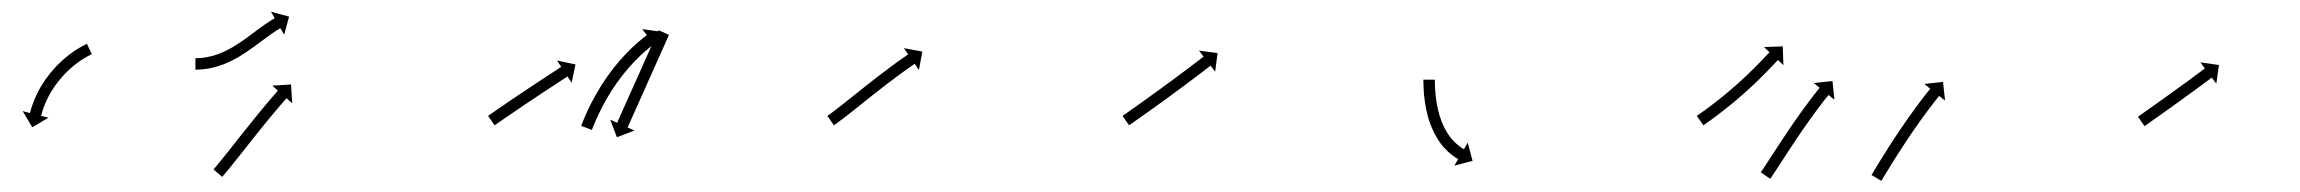

<svg xmlns="http://www.w3.org/2000/svg" viewBox="-20 -310 4013 335"><path d="M138.7 -214.8C139.2 -215 139.7 -215.2 140.2 -215.5L131.7 -233.6C131.2 -233.3 130.7 -233.1 130.2 -232.9C130.2 -232.9 130.2 -232.9 130.1 -232.8C130.1 -232.8 130.1 -232.8 130.1 -232.8C128.6 -232.1 127.2 -231.4 125.7 -230.6C125.7 -230.6 125.7 -230.6 125.7 -230.6C125.6 -230.6 125.6 -230.6 125.6 -230.6C123.3 -229.4 121.1 -228.1 118.9 -226.8C118.9 -226.8 118.8 -226.8 118.8 -226.8C118.7 -226.8 118.7 -226.7 118.7 -226.7C115.8 -225 113 -223.2 110.2 -221.4C110.2 -221.4 110.1 -221.3 110.1 -221.3C110 -221.3 110 -221.3 110 -221.3C106.7 -219 103.4 -216.6 100.2 -214.2C100.2 -214.2 100.2 -214.2 100.2 -214.2C100.1 -214.1 100.1 -214.1 100.1 -214.1C96.5 -211.3 93.1 -208.4 89.7 -205.5C89.7 -205.5 89.7 -205.4 89.6 -205.4C89.6 -205.4 89.5 -205.3 89.5 -205.3C86 -202.1 82.5 -198.7 79.1 -195.3C79.1 -195.3 79.1 -195.3 79 -195.2C79 -195.2 78.9 -195.1 78.9 -195.1C75.5 -191.5 72.2 -187.8 69 -184C69 -184 68.9 -184 68.9 -183.9C68.8 -183.9 68.8 -183.8 68.8 -183.8C65.7 -180 62.7 -176 59.8 -172C59.8 -172 59.7 -172 59.7 -171.9C59.7 -171.9 59.6 -171.8 59.6 -171.8C56.9 -167.9 54.3 -163.9 51.8 -159.8C51.8 -159.8 51.8 -159.7 51.7 -159.7C51.7 -159.6 51.7 -159.5 51.7 -159.5C49.4 -155.7 47.3 -151.8 45.3 -147.8C45.3 -147.8 45.2 -147.7 45.2 -147.7C45.2 -147.6 45.2 -147.6 45.2 -147.6C43.4 -144 41.8 -140.4 40.2 -136.7C40.2 -136.7 40.2 -136.6 40.2 -136.6C40.2 -136.5 40.1 -136.5 40.1 -136.5C38.9 -133.4 37.7 -130.2 36.6 -127.1C36.6 -127.1 36.6 -127 36.5 -127C36.5 -126.9 36.5 -126.9 36.5 -126.9C35.7 -124.4 34.9 -122 34.1 -119.5C34.1 -119.5 34.1 -119.5 34.1 -119.4C34.1 -119.4 34.1 -119.4 34.1 -119.4C33.6 -117.8 33.2 -116.2 32.8 -114.6C32.8 -114.6 32.8 -114.5 32.8 -114.5C32.8 -114.5 32.8 -114.5 32.8 -114.5C32.6 -113.9 32.5 -113.4 32.3 -112.8L19.6 -116.1L36.3 -87.9L64.5 -104.6L51.7 -107.9C51.8 -108.4 52 -109 52.1 -109.5C52.1 -109.5 52.1 -109.5 52.1 -109.5C52.1 -109.4 52.1 -109.4 52.1 -109.4C52.5 -110.9 52.9 -112.4 53.3 -113.8C53.3 -113.8 53.3 -113.8 53.3 -113.8C53.3 -113.8 53.3 -113.7 53.3 -113.7C54 -116 54.7 -118.3 55.5 -120.5C55.5 -120.5 55.5 -120.5 55.4 -120.4C55.4 -120.4 55.4 -120.4 55.4 -120.4C56.4 -123.3 57.6 -126.2 58.7 -129C58.7 -129 58.7 -129 58.7 -128.9C58.6 -128.9 58.6 -128.8 58.6 -128.8C60.1 -132.2 61.6 -135.6 63.2 -138.9C63.2 -138.9 63.2 -138.8 63.1 -138.8C63.1 -138.7 63.1 -138.7 63.1 -138.7C65 -142.4 66.9 -146 69 -149.6C69 -149.6 69 -149.5 68.9 -149.4C68.9 -149.4 68.9 -149.3 68.9 -149.3C71.2 -153.1 73.6 -156.9 76.1 -160.5C76.1 -160.5 76.1 -160.5 76 -160.4C76 -160.4 76 -160.3 76 -160.3C78.7 -164 81.5 -167.7 84.4 -171.3C84.4 -171.3 84.3 -171.2 84.3 -171.2C84.2 -171.1 84.2 -171.1 84.2 -171.1C87.2 -174.6 90.3 -178.1 93.5 -181.4C93.5 -181.4 93.4 -181.4 93.4 -181.3C93.3 -181.3 93.3 -181.2 93.3 -181.2C96.5 -184.4 99.7 -187.5 103 -190.6C103 -190.6 103 -190.5 102.9 -190.5C102.9 -190.4 102.8 -190.4 102.8 -190.4C106 -193.1 109.2 -195.8 112.5 -198.4C112.5 -198.4 112.4 -198.4 112.4 -198.3C112.3 -198.3 112.3 -198.3 112.3 -198.3C115.2 -200.5 118.3 -202.7 121.3 -204.8C121.3 -204.8 121.3 -204.7 121.2 -204.7C121.2 -204.7 121.1 -204.6 121.1 -204.6C123.7 -206.3 126.3 -208 129 -209.6C129 -209.6 129 -209.6 128.9 -209.5C128.9 -209.5 128.8 -209.5 128.8 -209.5C130.9 -210.7 132.9 -211.8 135 -212.9C135 -212.9 134.9 -212.9 134.9 -212.9C134.9 -212.9 134.9 -212.8 134.9 -212.8C136.2 -213.5 137.5 -214.2 138.8 -214.8C138.8 -214.8 138.8 -214.8 138.8 -214.8C138.8 -214.8 138.7 -214.8 138.7 -214.8Z M322.6 -208.5C322 -208.5 321.5 -208.5 321 -208.5L321 -188.5C321.6 -188.5 322.2 -188.5 322.7 -188.5C322.7 -188.5 322.7 -188.5 322.8 -188.5C322.8 -188.5 322.8 -188.5 322.8 -188.5C324.4 -188.5 326 -188.6 327.7 -188.7C327.7 -188.7 327.7 -188.7 327.7 -188.7C327.8 -188.7 327.8 -188.7 327.8 -188.7C330.3 -188.8 332.8 -189 335.3 -189.3C335.3 -189.3 335.4 -189.3 335.4 -189.3C335.5 -189.3 335.5 -189.3 335.5 -189.3C338.8 -189.7 342 -190.1 345.2 -190.7C345.2 -190.7 345.2 -190.7 345.3 -190.7C345.4 -190.7 345.5 -190.7 345.5 -190.7C349.2 -191.5 353 -192.4 356.7 -193.3C356.7 -193.3 356.8 -193.4 356.9 -193.4C356.9 -193.4 357 -193.4 357 -193.4C361.2 -194.7 365.3 -196 369.4 -197.5C369.4 -197.5 369.4 -197.5 369.5 -197.6C369.6 -197.6 369.6 -197.6 369.6 -197.6C374 -199.4 378.3 -201.2 382.6 -203.2C382.6 -203.2 382.7 -203.3 382.7 -203.3C382.8 -203.3 382.9 -203.4 382.9 -203.4C387.3 -205.6 391.7 -208 396 -210.4C396 -210.4 396 -210.5 396.1 -210.5C396.1 -210.5 396.2 -210.5 396.2 -210.5C400.5 -213.2 404.9 -215.9 409.1 -218.7C409.1 -218.7 409.1 -218.7 409.2 -218.7C409.2 -218.8 409.2 -218.8 409.2 -218.8C413.4 -221.6 417.6 -224.5 421.7 -227.5C421.7 -227.5 421.7 -227.5 421.8 -227.5C421.8 -227.5 421.8 -227.5 421.8 -227.5C425.7 -230.4 429.7 -233.3 433.6 -236.2C437.2 -238.9 440.8 -241.6 444.5 -244.3C444.5 -244.3 444.5 -244.3 444.4 -244.3C444.4 -244.3 444.4 -244.3 444.4 -244.3C447.6 -246.6 450.9 -248.9 454.1 -251.2C454.1 -251.2 454.1 -251.2 454.1 -251.2C454 -251.2 454 -251.1 454 -251.1C456.6 -252.9 459.3 -254.7 462 -256.4C462 -256.4 461.9 -256.4 461.9 -256.4C461.9 -256.4 461.8 -256.4 461.8 -256.4C463.6 -257.5 465.4 -258.6 467.3 -259.7C467.3 -259.7 467.3 -259.7 467.2 -259.7C467.2 -259.6 467.2 -259.6 467.2 -259.6C467.9 -260 468.6 -260.4 469.2 -260.8L475.8 -249.4L484.4 -281L452.8 -289.6L459.3 -278.2C458.6 -277.8 457.9 -277.4 457.2 -276.9C457.2 -276.9 457.2 -276.9 457.1 -276.9C457.1 -276.9 457.1 -276.9 457.1 -276.9C455.1 -275.7 453.2 -274.5 451.2 -273.3C451.2 -273.3 451.2 -273.3 451.2 -273.3C451.2 -273.3 451.1 -273.2 451.1 -273.2C448.3 -271.4 445.5 -269.6 442.7 -267.7C442.7 -267.7 442.7 -267.7 442.7 -267.6C442.7 -267.6 442.6 -267.6 442.6 -267.6C439.3 -265.3 436 -262.9 432.6 -260.5C432.6 -260.5 432.6 -260.5 432.6 -260.4C432.6 -260.4 432.6 -260.4 432.6 -260.4C428.9 -257.7 425.3 -255 421.6 -252.3C417.8 -249.4 413.9 -246.5 410 -243.7C410 -243.7 410 -243.7 410 -243.7C410 -243.7 410.1 -243.7 410.1 -243.7C406.1 -240.9 402.1 -238.1 398 -235.3C398 -235.3 398 -235.3 398.1 -235.4C398.1 -235.4 398.1 -235.4 398.1 -235.4C394.1 -232.8 390 -230.2 385.9 -227.7C385.9 -227.7 385.9 -227.7 386 -227.7C386 -227.8 386.1 -227.8 386.1 -227.8C382.1 -225.5 378 -223.3 373.8 -221.2C373.8 -221.2 373.9 -221.3 374 -221.3C374 -221.3 374.1 -221.4 374.1 -221.4C370.2 -219.5 366.2 -217.8 362.2 -216.2C362.2 -216.2 362.3 -216.2 362.4 -216.2C362.5 -216.3 362.5 -216.3 362.5 -216.3C358.8 -215 355.1 -213.7 351.4 -212.6C351.4 -212.6 351.4 -212.6 351.5 -212.7C351.6 -212.7 351.6 -212.7 351.6 -212.7C348.3 -211.8 344.9 -211 341.5 -210.4C341.5 -210.4 341.6 -210.4 341.7 -210.4C341.7 -210.4 341.8 -210.4 341.8 -210.4C338.9 -209.9 336.1 -209.5 333.2 -209.1C333.2 -209.1 333.2 -209.1 333.3 -209.2C333.3 -209.2 333.4 -209.2 333.4 -209.2C331.2 -208.9 328.9 -208.8 326.7 -208.6C326.7 -208.6 326.7 -208.6 326.8 -208.6C326.8 -208.6 326.8 -208.6 326.8 -208.6C325.4 -208.6 323.9 -208.5 322.5 -208.5C322.5 -208.5 322.5 -208.5 322.5 -208.5C322.5 -208.5 322.5 -208.5 322.5 -208.5ZM353.8 -15.8C353.3 -15.4 352.9 -14.9 352.5 -14.4L367.7 -1.4C368.1 -1.9 368.5 -2.4 369 -2.9L369 -2.9L369 -2.9C370.2 -4.3 371.3 -5.6 372.5 -7L372.5 -7L372.5 -7.1C374.3 -9.2 376.2 -11.4 378 -13.6L378 -13.6L378 -13.6C380.3 -16.5 382.7 -19.4 385 -22.3L385 -22.3L385 -22.3C387.8 -25.7 390.6 -29.2 393.3 -32.6L393.4 -32.7L393.4 -32.7C396.4 -36.5 399.5 -40.4 402.6 -44.3C405.9 -48.5 409.2 -52.7 412.5 -56.8C415.9 -61.2 419.4 -65.5 422.8 -69.8L422.8 -69.8L422.8 -69.8C426.2 -74.1 429.7 -78.5 433.2 -82.8L433.2 -82.8L433.2 -82.8C436.5 -87 439.9 -91.1 443.3 -95.3L443.3 -95.3L443.3 -95.3C446.5 -99.2 449.7 -103.1 452.9 -107L452.9 -107L452.9 -107C455.8 -110.4 458.7 -113.9 461.6 -117.4L461.6 -117.4L461.6 -117.4C464 -120.3 466.5 -123.2 469 -126.1L469 -126.1L469 -126.1C470.9 -128.3 472.9 -130.6 474.8 -132.8L474.8 -132.8L474.8 -132.8C476.1 -134.2 477.3 -135.7 478.6 -137.1L478.6 -137.1L478.6 -137.1C479 -137.6 479.5 -138.1 479.9 -138.6L489.8 -129.9L487.8 -162.6L455.1 -160.6L464.9 -151.9C464.5 -151.4 464 -150.8 463.6 -150.3L463.6 -150.3L463.6 -150.3C462.3 -148.9 461 -147.4 459.7 -146L459.7 -146L459.7 -145.9C457.8 -143.7 455.8 -141.4 453.9 -139.2L453.8 -139.1L453.8 -139.1C451.3 -136.2 448.8 -133.2 446.3 -130.3L446.3 -130.3L446.3 -130.3C443.3 -126.8 440.4 -123.3 437.5 -119.7L437.5 -119.7L437.5 -119.7C434.2 -115.8 431 -111.9 427.8 -108L427.8 -107.9L427.8 -107.9C424.4 -103.7 421 -99.5 417.6 -95.3L417.6 -95.3L417.6 -95.3C414.1 -91 410.6 -86.6 407.2 -82.3L407.1 -82.3L407.1 -82.3C403.7 -77.9 400.3 -73.6 396.8 -69.3C393.5 -65.1 390.2 -60.9 386.9 -56.7C383.9 -52.9 380.8 -49 377.7 -45.1L377.7 -45.1L377.7 -45.1C375 -41.7 372.2 -38.3 369.5 -34.9L369.5 -34.9L369.5 -34.9C367.2 -32 364.9 -29.2 362.5 -26.3L362.5 -26.3L362.5 -26.4C360.8 -24.2 359 -22 357.2 -19.9L357.2 -19.9L357.2 -19.9C356 -18.5 354.9 -17.2 353.7 -15.8L353.7 -15.8Z M833 -108.8C832.5 -108.4 832.1 -108.1 831.6 -107.8L843 -91.4C843.5 -91.7 843.9 -92 844.4 -92.3C845.7 -93.3 847.1 -94.2 848.4 -95.1C850.5 -96.6 852.6 -98 854.6 -99.4C857.3 -101.3 860 -103.1 862.7 -105C865.9 -107.2 869.1 -109.4 872.3 -111.5L872.3 -111.5L872.3 -111.5C875.8 -114 879.4 -116.4 883 -118.8L883 -118.8L883 -118.8C886.8 -121.4 890.6 -124 894.4 -126.6L894.4 -126.6L894.4 -126.6C898.4 -129.2 902.3 -131.9 906.3 -134.5L906.3 -134.5L906.3 -134.5C910.3 -137.2 914.2 -139.8 918.2 -142.5C922 -145 925.9 -147.5 929.7 -150.1C933.3 -152.5 936.9 -154.8 940.5 -157.2C943.7 -159.3 947 -161.4 950.2 -163.5C952.9 -165.3 955.6 -167.1 958.4 -168.9C960.5 -170.3 962.6 -171.6 964.7 -173C966 -173.9 967.4 -174.8 968.7 -175.7C969.2 -176 969.7 -176.3 970.2 -176.6L977.4 -165.6L984.1 -197.6L952 -204.4L959.2 -193.3C958.7 -193 958.3 -192.7 957.8 -192.4C956.4 -191.5 955.1 -190.6 953.7 -189.8C951.6 -188.4 949.5 -187 947.4 -185.6C944.7 -183.9 942 -182.1 939.2 -180.3C936 -178.2 932.8 -176 929.5 -173.9C925.9 -171.5 922.3 -169.2 918.7 -166.8C914.8 -164.2 911 -161.7 907.1 -159.1C903.1 -156.5 899.2 -153.8 895.2 -151.2L895.2 -151.2L895.2 -151.2C891.2 -148.5 887.2 -145.8 883.3 -143.2L883.3 -143.2L883.3 -143.2C879.4 -140.6 875.6 -138 871.7 -135.4L871.7 -135.4L871.7 -135.4C868.1 -132.9 864.6 -130.5 861 -128.1L861 -128.1L861 -128C857.8 -125.9 854.6 -123.7 851.4 -121.5C848.7 -119.6 846 -117.7 843.3 -115.9C841.2 -114.4 839.1 -113 837 -111.6C835.7 -110.6 834.3 -109.7 833 -108.8ZM1146.4 -247.4C1146.7 -248 1147 -248.6 1147.2 -249.2L1129 -257.3C1128.7 -256.7 1128.4 -256.1 1128.2 -255.5C1127.4 -253.8 1126.6 -252.1 1125.9 -250.4C1124.7 -247.7 1123.5 -245.1 1122.3 -242.4C1120.8 -239 1119.2 -235.5 1117.7 -232.1C1115.9 -228 1114 -223.9 1112.2 -219.9C1110.2 -215.3 1108.2 -210.8 1106.1 -206.2C1103.9 -201.3 1101.8 -196.5 1099.6 -191.6C1097.4 -186.6 1095.1 -181.6 1092.9 -176.5C1090.6 -171.5 1088.4 -166.5 1086.1 -161.5C1084 -156.6 1081.8 -151.7 1079.6 -146.9C1077.6 -142.3 1075.5 -137.8 1073.5 -133.2C1071.7 -129.1 1069.9 -125.1 1068 -121C1066.5 -117.5 1065 -114.1 1063.4 -110.7C1062.2 -108 1061 -105.3 1059.9 -102.7C1059.1 -101 1058.3 -99.3 1057.6 -97.6C1057.3 -97 1057 -96.4 1056.8 -95.7L1044.7 -101.1L1056.4 -70.5L1087 -82.2L1075 -87.6C1075.3 -88.2 1075.6 -88.8 1075.8 -89.4C1076.6 -91.1 1077.3 -92.8 1078.1 -94.5C1079.3 -97.2 1080.5 -99.8 1081.7 -102.5C1083.2 -105.9 1084.8 -109.4 1086.3 -112.8C1088.1 -116.9 1089.9 -121 1091.8 -125.1C1093.8 -129.6 1095.8 -134.2 1097.9 -138.7C1100 -143.6 1102.2 -148.4 1104.4 -153.3C1106.6 -158.3 1108.9 -163.4 1111.1 -168.4C1113.4 -173.4 1115.6 -178.4 1117.9 -183.5C1120 -188.3 1122.2 -193.2 1124.4 -198C1126.4 -202.6 1128.5 -207.1 1130.5 -211.7C1132.3 -215.8 1134.1 -219.9 1136 -223.9C1137.5 -227.4 1139 -230.8 1140.6 -234.3C1141.8 -236.9 1142.9 -239.6 1144.1 -242.2C1144.9 -243.9 1145.7 -245.7 1146.4 -247.4ZM994.8 -92.5C994.5 -91.8 994.3 -91.2 994 -90.5L1012.7 -83.3C1012.9 -83.9 1013.2 -84.6 1013.4 -85.2L1013.4 -85.2L1013.4 -85.2C1014.1 -87.1 1014.9 -88.9 1015.6 -90.7C1015.6 -90.7 1015.6 -90.7 1015.6 -90.7C1015.6 -90.7 1015.6 -90.7 1015.6 -90.7C1016.8 -93.5 1018 -96.3 1019.2 -99.1C1019.2 -99.1 1019.2 -99.1 1019.1 -99.1C1019.1 -99.1 1019.1 -99.1 1019.1 -99.1C1020.7 -102.7 1022.4 -106.3 1024.1 -109.9C1024.1 -109.9 1024.1 -109.9 1024 -109.9C1024 -109.9 1024 -109.8 1024 -109.8C1026.1 -114.1 1028.1 -118.3 1030.3 -122.5C1030.3 -122.5 1030.3 -122.5 1030.2 -122.5C1030.2 -122.4 1030.2 -122.4 1030.2 -122.4C1032.7 -127.1 1035.2 -131.7 1037.8 -136.3C1037.8 -136.3 1037.7 -136.3 1037.7 -136.2C1037.7 -136.2 1037.7 -136.2 1037.7 -136.2C1040.5 -141.1 1043.4 -145.9 1046.4 -150.7C1046.4 -150.7 1046.4 -150.7 1046.4 -150.6C1046.4 -150.6 1046.3 -150.6 1046.3 -150.6C1049.5 -155.5 1052.8 -160.3 1056.1 -165.2C1056.1 -165.2 1056.1 -165.1 1056 -165.1C1056 -165 1056 -165 1056 -165C1059.4 -169.8 1062.9 -174.5 1066.5 -179.1C1066.5 -179.1 1066.4 -179.1 1066.4 -179.1C1066.4 -179 1066.4 -179 1066.4 -179C1069.9 -183.4 1073.5 -187.8 1077.3 -192.1C1077.3 -192.1 1077.2 -192.1 1077.2 -192.1C1077.2 -192 1077.1 -192 1077.1 -192C1080.7 -196 1084.3 -199.9 1088 -203.8C1088 -203.8 1088 -203.8 1087.9 -203.7C1087.9 -203.7 1087.9 -203.7 1087.9 -203.7C1091.2 -207.1 1094.7 -210.5 1098.1 -213.8C1098.1 -213.8 1098.1 -213.8 1098.1 -213.7C1098.1 -213.7 1098 -213.7 1098 -213.7C1101 -216.4 1104 -219.2 1107.1 -221.8C1107.1 -221.8 1107.1 -221.8 1107.1 -221.8C1107 -221.8 1107 -221.7 1107 -221.7C1109.4 -223.8 1111.8 -225.8 1114.3 -227.8C1114.3 -227.8 1114.2 -227.8 1114.2 -227.8C1114.2 -227.7 1114.2 -227.7 1114.2 -227.7C1115.8 -229 1117.4 -230.2 1119 -231.5C1119 -231.5 1118.9 -231.5 1118.9 -231.5C1118.9 -231.5 1118.9 -231.4 1118.9 -231.4C1119.5 -231.9 1120.1 -232.3 1120.6 -232.8L1128.6 -222.3L1133.1 -254.7L1100.6 -259.2L1108.6 -248.7C1108 -248.2 1107.4 -247.8 1106.8 -247.3C1106.8 -247.3 1106.8 -247.3 1106.8 -247.3C1106.7 -247.3 1106.7 -247.3 1106.7 -247.3C1105.1 -246 1103.4 -244.7 1101.7 -243.4C1101.7 -243.4 1101.7 -243.4 1101.7 -243.3C1101.7 -243.3 1101.6 -243.3 1101.6 -243.3C1099.1 -241.2 1096.6 -239.1 1094.1 -237C1094.1 -237 1094 -237 1094 -236.9C1094 -236.9 1094 -236.9 1094 -236.9C1090.7 -234.1 1087.6 -231.3 1084.5 -228.4C1084.5 -228.4 1084.4 -228.3 1084.4 -228.3C1084.4 -228.3 1084.3 -228.3 1084.3 -228.3C1080.7 -224.8 1077.1 -221.3 1073.6 -217.7C1073.6 -217.7 1073.6 -217.7 1073.6 -217.7C1073.5 -217.6 1073.5 -217.6 1073.5 -217.6C1069.7 -213.6 1065.9 -209.5 1062.2 -205.3C1062.2 -205.3 1062.2 -205.3 1062.1 -205.2C1062.1 -205.2 1062.1 -205.2 1062.1 -205.2C1058.2 -200.7 1054.4 -196.1 1050.7 -191.5C1050.7 -191.5 1050.7 -191.4 1050.7 -191.4C1050.7 -191.4 1050.6 -191.3 1050.6 -191.3C1046.9 -186.5 1043.3 -181.6 1039.7 -176.7C1039.7 -176.7 1039.7 -176.6 1039.7 -176.6C1039.7 -176.6 1039.6 -176.5 1039.6 -176.5C1036.2 -171.5 1032.8 -166.5 1029.5 -161.4C1029.5 -161.4 1029.5 -161.4 1029.5 -161.3C1029.5 -161.3 1029.4 -161.3 1029.4 -161.3C1026.3 -156.3 1023.3 -151.3 1020.4 -146.2C1020.4 -146.2 1020.4 -146.2 1020.4 -146.2C1020.3 -146.1 1020.3 -146.1 1020.3 -146.1C1017.7 -141.3 1015 -136.5 1012.5 -131.7C1012.5 -131.7 1012.5 -131.7 1012.5 -131.6C1012.5 -131.6 1012.4 -131.6 1012.4 -131.6C1010.2 -127.2 1008.1 -122.9 1006 -118.5C1006 -118.5 1006 -118.4 1005.9 -118.4C1005.9 -118.4 1005.9 -118.4 1005.9 -118.4C1004.2 -114.6 1002.5 -110.9 1000.8 -107.1C1000.8 -107.1 1000.8 -107.1 1000.8 -107.1C1000.8 -107.1 1000.8 -107 1000.8 -107C999.5 -104.1 998.3 -101.2 997.1 -98.3C997.1 -98.3 997.1 -98.3 997.1 -98.2C997.1 -98.2 997.1 -98.2 997.1 -98.2C996.3 -96.3 995.6 -94.4 994.8 -92.5L994.8 -92.5Z M1425 -108.8C1424.6 -108.5 1424.1 -108.1 1423.6 -107.8L1435 -91.4C1435.5 -91.7 1436 -92.1 1436.5 -92.4L1436.5 -92.4L1436.6 -92.5C1438 -93.5 1439.4 -94.5 1440.8 -95.5C1440.8 -95.5 1440.9 -95.5 1440.9 -95.5C1440.9 -95.6 1440.9 -95.6 1440.9 -95.6C1443.1 -97.2 1445.4 -98.9 1447.6 -100.6C1447.6 -100.6 1447.6 -100.6 1447.6 -100.6C1447.6 -100.6 1447.7 -100.6 1447.7 -100.6C1450.6 -102.8 1453.5 -105.1 1456.4 -107.3L1456.4 -107.3L1456.4 -107.3C1459.9 -110.1 1463.4 -112.8 1466.8 -115.5L1466.8 -115.5L1466.8 -115.5C1470.7 -118.6 1474.6 -121.7 1478.5 -124.8C1482.7 -128.1 1486.8 -131.4 1491 -134.8C1495.3 -138.2 1499.7 -141.7 1504 -145.1L1504 -145.1L1504 -145.1C1508.3 -148.5 1512.7 -151.9 1517.1 -155.3L1517.1 -155.3L1517.1 -155.3C1521.3 -158.6 1525.6 -161.9 1529.9 -165.2L1529.9 -165.2L1529.9 -165.2C1533.9 -168.2 1537.9 -171.3 1542 -174.3L1542 -174.3L1542 -174.3C1545.6 -177 1549.3 -179.7 1552.9 -182.4L1552.9 -182.4L1552.9 -182.4C1556 -184.6 1559.1 -186.9 1562.3 -189.1L1562.2 -189.1L1562.2 -189.1C1564.7 -190.8 1567.1 -192.5 1569.5 -194.2L1569.5 -194.2L1569.5 -194.2C1571.1 -195.3 1572.6 -196.4 1574.2 -197.5L1574.2 -197.5L1574.2 -197.5C1574.8 -197.9 1575.3 -198.3 1575.9 -198.7L1583.3 -187.8L1589.3 -220L1557.1 -226L1564.6 -215.1C1564 -214.7 1563.4 -214.4 1562.9 -214L1562.9 -214L1562.8 -214C1561.2 -212.9 1559.7 -211.7 1558.1 -210.6L1558 -210.6L1558 -210.6C1555.6 -208.9 1553.1 -207.2 1550.7 -205.4L1550.6 -205.4L1550.6 -205.4C1547.5 -203.1 1544.3 -200.8 1541.1 -198.6L1541.1 -198.5L1541.1 -198.5C1537.4 -195.8 1533.7 -193.1 1530 -190.4L1530 -190.3L1530 -190.3C1525.9 -187.3 1521.8 -184.2 1517.8 -181.1L1517.8 -181.1L1517.7 -181.1C1513.4 -177.8 1509.1 -174.5 1504.8 -171.1L1504.8 -171.1L1504.8 -171.1C1500.4 -167.7 1496 -164.2 1491.6 -160.8L1491.6 -160.8L1491.6 -160.8C1487.2 -157.3 1482.9 -153.9 1478.5 -150.4C1474.4 -147.1 1470.2 -143.8 1466 -140.4C1462.1 -137.3 1458.3 -134.3 1454.4 -131.2L1454.4 -131.2L1454.4 -131.2C1451 -128.5 1447.6 -125.8 1444.1 -123.1L1444.1 -123.1L1444.2 -123.1C1441.3 -120.9 1438.4 -118.7 1435.5 -116.5C1435.5 -116.5 1435.6 -116.5 1435.6 -116.5C1435.6 -116.5 1435.6 -116.5 1435.6 -116.5C1433.4 -114.9 1431.2 -113.3 1429.1 -111.7C1429.1 -111.7 1429.1 -111.7 1429.1 -111.7C1429.1 -111.7 1429.1 -111.7 1429.1 -111.7C1427.7 -110.7 1426.4 -109.7 1425 -108.8L1425 -108.8Z M1940.2 -108.9C1939.7 -108.5 1939.1 -108.2 1938.6 -107.8L1950 -91.4C1950.5 -91.7 1951.1 -92.1 1951.6 -92.5C1953.2 -93.6 1954.7 -94.6 1956.2 -95.7C1958.6 -97.4 1961 -99 1963.3 -100.7C1966.4 -102.8 1969.5 -105 1972.5 -107.2L1972.5 -107.2L1972.5 -107.2C1976.2 -109.7 1979.8 -112.3 1983.4 -114.9L1983.4 -114.9L1983.4 -114.9C1987.4 -117.8 1991.5 -120.7 1995.5 -123.5L1995.5 -123.5L1995.5 -123.6C1999.8 -126.6 2004.1 -129.8 2008.4 -132.9L2008.4 -132.9L2008.4 -132.9C2012.9 -136.1 2017.3 -139.3 2021.7 -142.5L2021.7 -142.5L2021.7 -142.5C2026.1 -145.8 2030.5 -149 2034.9 -152.3L2034.9 -152.3L2035 -152.3C2039.2 -155.4 2043.5 -158.6 2047.7 -161.7L2047.7 -161.7L2047.7 -161.7C2051.7 -164.7 2055.7 -167.7 2059.6 -170.6L2059.6 -170.6L2059.7 -170.7C2063.2 -173.3 2066.7 -176 2070.3 -178.7L2070.3 -178.7L2070.3 -178.7C2073.3 -180.9 2076.3 -183.2 2079.3 -185.5C2081.6 -187.2 2083.9 -189 2086.2 -190.8C2087.6 -191.9 2089.1 -193 2090.6 -194.2C2091.1 -194.6 2091.6 -195 2092.2 -195.4L2100.2 -184.9L2104.4 -217.4L2071.9 -221.7L2080 -211.2C2079.4 -210.8 2078.9 -210.4 2078.4 -210C2076.9 -208.9 2075.5 -207.8 2074 -206.6C2071.7 -204.9 2069.4 -203.1 2067.1 -201.4C2064.2 -199.1 2061.2 -196.9 2058.2 -194.6L2058.2 -194.6L2058.2 -194.6C2054.7 -192 2051.2 -189.3 2047.6 -186.6L2047.6 -186.6L2047.6 -186.6C2043.7 -183.7 2039.7 -180.7 2035.8 -177.8L2035.8 -177.8L2035.8 -177.8C2031.6 -174.6 2027.3 -171.5 2023.1 -168.3L2023.1 -168.4L2023.1 -168.4C2018.7 -165.1 2014.3 -161.9 2009.9 -158.7L2009.9 -158.7L2009.9 -158.7C2005.5 -155.5 2001.1 -152.3 1996.7 -149.1L1996.7 -149.1L1996.7 -149.1C1992.4 -146 1988.1 -142.9 1983.8 -139.8L1983.8 -139.8L1983.8 -139.8C1979.8 -136.9 1975.8 -134 1971.8 -131.2L1971.8 -131.2L1971.8 -131.2C1968.2 -128.6 1964.6 -126.1 1961 -123.5L1961 -123.5L1961 -123.5C1957.9 -121.3 1954.9 -119.2 1951.8 -117C1949.5 -115.4 1947.1 -113.7 1944.8 -112.1C1943.2 -111 1941.7 -110 1940.2 -108.9Z M2483.5 -169.2C2483.5 -169.8 2483.5 -170.4 2483.5 -171L2463.5 -171C2463.5 -170.4 2463.5 -169.8 2463.5 -169.1L2463.5 -169.1L2463.5 -169.1C2463.5 -167.3 2463.5 -165.6 2463.6 -163.8C2463.6 -163.8 2463.6 -163.8 2463.6 -163.8C2463.6 -163.8 2463.6 -163.8 2463.6 -163.8C2463.7 -161 2463.8 -158.3 2463.9 -155.6C2463.9 -155.6 2463.9 -155.6 2463.9 -155.6C2463.9 -155.5 2463.9 -155.5 2463.9 -155.5C2464.1 -152 2464.3 -148.5 2464.6 -145C2464.6 -145 2464.6 -145 2464.6 -145C2464.6 -144.9 2464.6 -144.9 2464.6 -144.9C2465 -140.8 2465.5 -136.7 2466.1 -132.6C2466.1 -132.6 2466.1 -132.6 2466.1 -132.5C2466.1 -132.5 2466.1 -132.4 2466.1 -132.4C2466.8 -128 2467.6 -123.5 2468.4 -119C2468.4 -119 2468.4 -119 2468.5 -118.9C2468.5 -118.8 2468.5 -118.8 2468.5 -118.8C2469.5 -114.1 2470.7 -109.4 2471.9 -104.8C2471.9 -104.8 2472 -104.8 2472 -104.7C2472 -104.6 2472 -104.6 2472 -104.6C2473.4 -99.9 2475 -95.3 2476.7 -90.7C2476.7 -90.7 2476.7 -90.6 2476.7 -90.5C2476.8 -90.5 2476.8 -90.4 2476.8 -90.4C2478.6 -86 2480.6 -81.6 2482.7 -77.3C2482.7 -77.3 2482.7 -77.2 2482.8 -77.1C2482.8 -77.1 2482.8 -77 2482.8 -77C2485 -73 2487.3 -69 2489.7 -65.2C2489.7 -65.2 2489.8 -65.1 2489.8 -65C2489.9 -65 2490 -64.9 2490 -64.9C2492.3 -61.4 2494.8 -58.1 2497.5 -54.8C2497.5 -54.8 2497.5 -54.8 2497.6 -54.7C2497.7 -54.6 2497.7 -54.5 2497.7 -54.5C2500.2 -51.8 2502.7 -49.1 2505.3 -46.5C2505.3 -46.5 2505.4 -46.4 2505.5 -46.4C2505.5 -46.3 2505.6 -46.2 2505.6 -46.2C2507.9 -44.1 2510.2 -42.1 2512.6 -40.2C2512.6 -40.2 2512.7 -40.1 2512.8 -40.1C2512.8 -40 2512.9 -40 2512.9 -40C2514.8 -38.5 2516.7 -37.1 2518.7 -35.8C2518.7 -35.8 2518.7 -35.8 2518.8 -35.7C2518.8 -35.7 2518.9 -35.7 2518.9 -35.7C2520.1 -34.8 2521.4 -34 2522.8 -33.2C2522.8 -33.2 2522.8 -33.2 2522.8 -33.2C2522.8 -33.2 2522.9 -33.2 2522.9 -33.2C2523.3 -32.9 2523.8 -32.6 2524.2 -32.4L2517.6 -21L2549.3 -29.3L2540.9 -61L2534.3 -49.6C2533.9 -49.9 2533.4 -50.1 2533 -50.4C2533 -50.4 2533 -50.4 2533.1 -50.4C2533.1 -50.3 2533.1 -50.3 2533.1 -50.3C2532 -51 2530.9 -51.7 2529.8 -52.4C2529.8 -52.4 2529.8 -52.4 2529.8 -52.4C2529.9 -52.4 2529.9 -52.3 2529.9 -52.3C2528.2 -53.5 2526.6 -54.7 2524.9 -55.9C2524.9 -55.9 2525 -55.9 2525.1 -55.8C2525.1 -55.8 2525.2 -55.8 2525.2 -55.8C2523.1 -57.4 2521.1 -59.2 2519.1 -61C2519.1 -61 2519.2 -60.9 2519.2 -60.9C2519.3 -60.8 2519.3 -60.7 2519.3 -60.7C2517.1 -63 2514.9 -65.3 2512.7 -67.7C2512.7 -67.7 2512.8 -67.7 2512.9 -67.6C2512.9 -67.5 2513 -67.5 2513 -67.5C2510.7 -70.3 2508.5 -73.2 2506.4 -76.3C2506.4 -76.3 2506.4 -76.2 2506.5 -76.1C2506.6 -76 2506.6 -75.9 2506.6 -75.9C2504.4 -79.4 2502.4 -82.9 2500.5 -86.4C2500.5 -86.4 2500.5 -86.4 2500.6 -86.3C2500.6 -86.2 2500.6 -86.1 2500.6 -86.1C2498.7 -90 2497 -94 2495.3 -98C2495.3 -98 2495.3 -97.9 2495.4 -97.8C2495.4 -97.7 2495.4 -97.7 2495.4 -97.7C2493.9 -101.9 2492.4 -106.1 2491.1 -110.4C2491.1 -110.4 2491.2 -110.3 2491.2 -110.2C2491.2 -110.2 2491.2 -110.1 2491.2 -110.1C2490 -114.4 2489 -118.7 2488 -123.1C2488 -123.1 2488 -123 2488 -123C2488.1 -122.9 2488.1 -122.9 2488.1 -122.9C2487.2 -127 2486.5 -131.2 2485.9 -135.5C2485.9 -135.5 2485.9 -135.4 2485.9 -135.4C2485.9 -135.3 2485.9 -135.3 2485.9 -135.3C2485.4 -139.1 2484.9 -143 2484.6 -146.8C2484.6 -146.8 2484.6 -146.8 2484.6 -146.8C2484.6 -146.7 2484.6 -146.7 2484.6 -146.7C2484.3 -150 2484 -153.3 2483.9 -156.7C2483.9 -156.7 2483.9 -156.6 2483.9 -156.6C2483.9 -156.6 2483.9 -156.5 2483.9 -156.5C2483.7 -159.1 2483.6 -161.7 2483.6 -164.3C2483.6 -164.3 2483.6 -164.3 2483.6 -164.3C2483.6 -164.2 2483.6 -164.2 2483.6 -164.2C2483.5 -165.9 2483.5 -167.6 2483.5 -169.3L2483.5 -169.2Z M2942.1 -108.9C2941.6 -108.5 2941.1 -108.1 2940.6 -107.8L2952 -91.4C2952.5 -91.7 2953.1 -92.1 2953.6 -92.5L2953.6 -92.5L2953.6 -92.5C2955.1 -93.5 2956.6 -94.6 2958.1 -95.6L2958.1 -95.6L2958.1 -95.7C2960.4 -97.3 2962.7 -99 2965 -100.6L2965 -100.6L2965.1 -100.6C2968 -102.8 2971 -105 2973.9 -107.2C2973.9 -107.2 2973.9 -107.2 2974 -107.2C2974 -107.2 2974 -107.2 2974 -107.2C2977.5 -109.8 2980.9 -112.5 2984.4 -115.1C2984.4 -115.1 2984.4 -115.1 2984.4 -115.1C2984.4 -115.1 2984.4 -115.1 2984.4 -115.1C2988.2 -118.1 2992 -121.1 2995.8 -124.2C2995.8 -124.2 2995.9 -124.2 2995.9 -124.2C2995.9 -124.2 2995.9 -124.2 2995.9 -124.2C2999.9 -127.5 3003.9 -130.8 3007.9 -134.1C3007.9 -134.1 3007.9 -134.1 3007.9 -134.1C3007.9 -134.1 3008 -134.1 3008 -134.1C3012 -137.6 3016.1 -141.1 3020.1 -144.6C3020.1 -144.6 3020.2 -144.6 3020.2 -144.6C3020.2 -144.6 3020.2 -144.6 3020.2 -144.6C3024.2 -148.2 3028.2 -151.7 3032.1 -155.3C3032.1 -155.3 3032.2 -155.4 3032.2 -155.4C3032.2 -155.4 3032.2 -155.4 3032.2 -155.4C3036 -158.9 3039.8 -162.5 3043.6 -166C3043.6 -166 3043.6 -166 3043.6 -166C3043.6 -166.1 3043.6 -166.1 3043.6 -166.1C3047.1 -169.4 3050.6 -172.8 3054 -176.2C3054 -176.2 3054 -176.2 3054.1 -176.3C3054.1 -176.3 3054.1 -176.3 3054.1 -176.3C3057.2 -179.3 3060.2 -182.4 3063.3 -185.6L3063.3 -185.6L3063.3 -185.6C3065.9 -188.2 3068.5 -190.9 3071 -193.6L3071 -193.6L3071 -193.6C3073 -195.7 3075 -197.7 3076.9 -199.8L3076.9 -199.8L3076.9 -199.8C3078.2 -201.2 3079.5 -202.5 3080.7 -203.9C3081.2 -204.3 3081.6 -204.8 3082.1 -205.3L3091.7 -196.3L3090.5 -229.1L3057.8 -227.9L3067.4 -218.9C3067 -218.4 3066.5 -218 3066.1 -217.5C3064.8 -216.2 3063.6 -214.8 3062.4 -213.5L3062.4 -213.5L3062.4 -213.5C3060.4 -211.5 3058.5 -209.4 3056.5 -207.4L3056.6 -207.4L3056.6 -207.4C3054 -204.8 3051.5 -202.1 3049 -199.5L3049 -199.5L3049 -199.6C3046 -196.5 3043 -193.5 3039.9 -190.4C3039.9 -190.4 3040 -190.4 3040 -190.4C3040 -190.5 3040 -190.5 3040 -190.5C3036.6 -187.1 3033.2 -183.8 3029.7 -180.5C3029.7 -180.5 3029.7 -180.5 3029.8 -180.5C3029.8 -180.5 3029.8 -180.5 3029.8 -180.5C3026.1 -177 3022.4 -173.5 3018.6 -170.1C3018.6 -170.1 3018.6 -170.1 3018.7 -170.1C3018.7 -170.1 3018.7 -170.1 3018.7 -170.1C3014.8 -166.6 3010.9 -163.1 3007 -159.6C3007 -159.6 3007 -159.6 3007 -159.6C3007 -159.6 3007 -159.7 3007 -159.7C3003 -156.2 2999.1 -152.8 2995 -149.4C2995 -149.4 2995.1 -149.4 2995.1 -149.4C2995.1 -149.4 2995.1 -149.4 2995.1 -149.4C2991.2 -146.2 2987.3 -142.9 2983.3 -139.7C2983.3 -139.7 2983.3 -139.8 2983.3 -139.8C2983.3 -139.8 2983.4 -139.8 2983.4 -139.8C2979.6 -136.8 2975.9 -133.9 2972.1 -130.9C2972.1 -130.9 2972.1 -130.9 2972.2 -130.9C2972.2 -131 2972.2 -131 2972.2 -131C2968.8 -128.4 2965.4 -125.8 2962 -123.2C2962 -123.2 2962 -123.2 2962 -123.2C2962 -123.2 2962 -123.2 2962 -123.2C2959.1 -121.1 2956.2 -118.9 2953.3 -116.8L2953.3 -116.8L2953.3 -116.8C2951 -115.2 2948.8 -113.6 2946.5 -111.9L2946.5 -112L2946.5 -112C2945.1 -110.9 2943.6 -109.9 2942.1 -108.9L2942.1 -108.9ZM3053.3 -10.9C3052.9 -10.4 3052.6 -9.9 3052.2 -9.4L3068.7 2C3069 1.5 3069.4 1 3069.7 0.4L3069.7 0.4L3069.7 0.4C3070.8 -1.1 3071.8 -2.6 3072.8 -4L3072.8 -4.1L3072.8 -4.1C3074.4 -6.4 3076 -8.8 3077.5 -11.2L3077.5 -11.2L3077.5 -11.2C3079.6 -14.3 3081.6 -17.4 3083.7 -20.6L3083.7 -20.6L3083.7 -20.6C3086.1 -24.3 3088.5 -28 3091 -31.8C3093.7 -36 3096.4 -40.2 3099.1 -44.3L3099.1 -44.3L3099.1 -44.3C3102.1 -48.8 3105 -53.3 3108 -57.8L3108 -57.8L3108 -57.8C3111.1 -62.4 3114.1 -67 3117.3 -71.7L3117.2 -71.7L3117.2 -71.6C3120.4 -76.3 3123.5 -80.9 3126.7 -85.5L3126.7 -85.4L3126.7 -85.4C3129.8 -89.9 3132.9 -94.3 3136 -98.7L3136 -98.7L3136 -98.7C3138.9 -102.8 3141.9 -107 3144.9 -111.1L3144.9 -111.1L3144.9 -111C3147.6 -114.7 3150.3 -118.4 3153 -122L3153 -122L3153 -122C3155.4 -125.1 3157.7 -128.1 3160.1 -131.2L3160.1 -131.2L3160 -131.2C3161.9 -133.5 3163.7 -135.9 3165.6 -138.2L3165.6 -138.2L3165.6 -138.2C3166.8 -139.7 3168 -141.2 3169.2 -142.7L3169.2 -142.7L3169.2 -142.7C3169.6 -143.2 3170 -143.7 3170.4 -144.3L3180.7 -136L3177.3 -168.6L3144.7 -165.1L3154.9 -156.8C3154.5 -156.3 3154 -155.8 3153.6 -155.2L3153.6 -155.2L3153.6 -155.2C3152.4 -153.7 3151.1 -152.2 3149.9 -150.6L3149.9 -150.6L3149.9 -150.6C3148 -148.2 3146.1 -145.8 3144.3 -143.5L3144.3 -143.4L3144.2 -143.4C3141.8 -140.3 3139.5 -137.2 3137.1 -134.1L3137.1 -134.1L3137.1 -134C3134.3 -130.3 3131.5 -126.6 3128.8 -122.9L3128.8 -122.9L3128.7 -122.9C3125.7 -118.7 3122.7 -114.5 3119.7 -110.3L3119.7 -110.3L3119.7 -110.3C3116.5 -105.8 3113.4 -101.3 3110.2 -96.8L3110.2 -96.8L3110.2 -96.8C3107 -92.2 3103.8 -87.5 3100.7 -82.9L3100.7 -82.8L3100.7 -82.8C3097.5 -78.2 3094.4 -73.5 3091.3 -68.8L3091.3 -68.8L3091.3 -68.8C3088.3 -64.3 3085.4 -59.8 3082.4 -55.3L3082.4 -55.3L3082.4 -55.3C3079.7 -51.1 3076.9 -46.9 3074.2 -42.7C3071.8 -38.9 3069.4 -35.2 3066.9 -31.5L3066.9 -31.5L3066.9 -31.5C3064.9 -28.4 3062.9 -25.3 3060.8 -22.2L3060.9 -22.2L3060.9 -22.2C3059.3 -19.9 3057.8 -17.6 3056.2 -15.2L3056.2 -15.3L3056.2 -15.3C3055.2 -13.8 3054.3 -12.4 3053.3 -10.9L3053.3 -10.9ZM3246.5 -6.4C3246.1 -5.8 3245.8 -5.2 3245.4 -4.7L3262.6 5.6C3262.9 5 3263.3 4.4 3263.6 3.9C3264.6 2.2 3265.6 0.6 3266.5 -1L3266.5 -1L3266.5 -1C3268.1 -3.5 3269.6 -6 3271.1 -8.6L3271.1 -8.5L3271.1 -8.5C3273.1 -11.8 3275.1 -15.1 3277.1 -18.3L3277.1 -18.3L3277.1 -18.3C3279.4 -22.1 3281.8 -26 3284.2 -29.8L3284.2 -29.8L3284.2 -29.8C3286.9 -34 3289.6 -38.3 3292.3 -42.6L3292.3 -42.6L3292.3 -42.5C3295.2 -47.1 3298.1 -51.6 3301.1 -56.2L3301.1 -56.1L3301.1 -56.1C3304.1 -60.8 3307.2 -65.4 3310.3 -70.1L3310.3 -70.1L3310.3 -70.1C3313.4 -74.7 3316.6 -79.3 3319.7 -83.9L3319.7 -83.9L3319.7 -83.9C3322.8 -88.3 3325.9 -92.8 3329.1 -97.2L3329 -97.2L3329 -97.2C3332 -101.3 3335 -105.4 3338 -109.5L3337.9 -109.5L3337.9 -109.5C3340.6 -113.2 3343.3 -116.8 3346.1 -120.5L3346.1 -120.5L3346.1 -120.4C3348.4 -123.5 3350.7 -126.6 3353.1 -129.6L3353.1 -129.6L3353.1 -129.6C3354.9 -132 3356.7 -134.3 3358.6 -136.7L3358.6 -136.6L3358.6 -136.6C3359.7 -138.1 3360.9 -139.6 3362.1 -141.1L3362.1 -141.1L3362.1 -141.1C3362.6 -141.7 3363 -142.2 3363.4 -142.7L3373.7 -134.5L3370.2 -167.1L3337.6 -163.5L3347.8 -155.3C3347.4 -154.7 3347 -154.2 3346.5 -153.7L3346.5 -153.6L3346.5 -153.6C3345.3 -152.1 3344.1 -150.6 3342.9 -149.1L3342.9 -149L3342.9 -149C3341 -146.7 3339.1 -144.3 3337.3 -141.9L3337.3 -141.9L3337.2 -141.9C3334.9 -138.8 3332.5 -135.6 3330.1 -132.5L3330.1 -132.5L3330.1 -132.5C3327.3 -128.8 3324.6 -125.1 3321.8 -121.4L3321.8 -121.3L3321.8 -121.3C3318.8 -117.2 3315.8 -113 3312.8 -108.8L3312.7 -108.8L3312.7 -108.8C3309.6 -104.3 3306.4 -99.8 3303.3 -95.3L3303.3 -95.3L3303.3 -95.2C3300.1 -90.6 3296.9 -85.9 3293.7 -81.2L3293.7 -81.2L3293.7 -81.2C3290.6 -76.5 3287.4 -71.8 3284.3 -67.1L3284.3 -67.1L3284.3 -67.1C3281.4 -62.5 3278.4 -57.9 3275.4 -53.3L3275.4 -53.3L3275.4 -53.3C3272.7 -49 3270 -44.7 3267.3 -40.4L3267.3 -40.4L3267.2 -40.4C3264.8 -36.5 3262.4 -32.7 3260 -28.8L3260 -28.8L3260 -28.8C3258 -25.5 3256 -22.2 3254 -18.9L3254 -18.9L3254 -18.9C3252.5 -16.4 3250.9 -13.9 3249.4 -11.3L3249.4 -11.3L3249.4 -11.3C3248.4 -9.7 3247.4 -8 3246.5 -6.4Z M3711.6 -107.2C3711.2 -106.9 3710.7 -106.5 3710.3 -106.2L3721.9 -89.9C3722.3 -90.2 3722.7 -90.6 3723.2 -90.9C3724.4 -91.8 3725.7 -92.7 3727 -93.5C3728.9 -94.9 3730.8 -96.3 3732.8 -97.7C3735.3 -99.5 3737.8 -101.3 3740.4 -103.1C3743.3 -105.2 3746.3 -107.3 3749.3 -109.4C3752.6 -111.8 3755.9 -114.1 3759.3 -116.5C3762.8 -119 3766.4 -121.6 3769.9 -124.1C3773.6 -126.7 3777.2 -129.3 3780.9 -132C3784.5 -134.6 3788.2 -137.2 3791.8 -139.8L3791.8 -139.8L3791.8 -139.9C3795.3 -142.4 3798.9 -145 3802.4 -147.5L3802.4 -147.5L3802.4 -147.5C3805.7 -149.9 3808.9 -152.3 3812.2 -154.7L3812.2 -154.7L3812.2 -154.7C3815.2 -156.9 3818.1 -159 3821 -161.2L3821 -161.2L3821 -161.2C3823.5 -163 3826 -164.8 3828.4 -166.7C3830.3 -168.1 3832.2 -169.5 3834.1 -170.9C3835.4 -171.8 3836.6 -172.8 3837.8 -173.7C3838.2 -174 3838.7 -174.3 3839.1 -174.6L3847 -164.1L3851.6 -196.6L3819.2 -201.2L3827.1 -190.6C3826.7 -190.3 3826.2 -190 3825.8 -189.7C3824.6 -188.8 3823.4 -187.9 3822.2 -187C3820.3 -185.5 3818.4 -184.1 3816.5 -182.7C3814 -180.9 3811.6 -179.1 3809.1 -177.3L3809.1 -177.3L3809.1 -177.3C3806.2 -175.1 3803.3 -173 3800.4 -170.8L3800.4 -170.8L3800.4 -170.8C3797.1 -168.5 3793.9 -166.1 3790.6 -163.7L3790.6 -163.7L3790.6 -163.7C3787.1 -161.1 3783.6 -158.6 3780.1 -156.1L3780.1 -156.1L3780.1 -156.1C3776.5 -153.4 3772.8 -150.8 3769.2 -148.2C3765.6 -145.6 3761.9 -143 3758.3 -140.4C3754.7 -137.8 3751.2 -135.3 3747.7 -132.8C3744.3 -130.4 3741 -128.1 3737.7 -125.7C3734.7 -123.6 3731.8 -121.5 3728.8 -119.4C3726.3 -117.6 3723.7 -115.8 3721.2 -114C3719.3 -112.6 3717.3 -111.2 3715.4 -109.9C3714.1 -109 3712.9 -108.1 3711.6 -107.2Z"/></svg>

Font: FRB American Cursive Just Arrows Extrabold
Style: Bold Italic
Weight: 800
Italic angle: -25°
Version: Version 2.0;Modular Font Editor K font №1